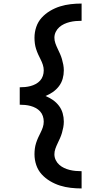

<svg xmlns="http://www.w3.org/2000/svg" viewBox="-20 -865 590 1080"><path d="M439 195Q408 195 377.5 191.5Q347 188 318 179Q289 170 262 154Q235 138 214.5 115.5Q194 93 184 63.5Q174 34 174 3Q174 -13 176 -29Q178 -45 183 -60.5Q188 -76 194.5 -90.5Q201 -105 208.5 -119.5Q216 -134 221 -149.5Q226 -165 226 -181Q226 -197 221 -212Q216 -227 205.5 -238.5Q195 -250 181 -257.5Q167 -265 152 -269Q137 -273 121.5 -274.5Q106 -276 91 -276V-374Q106 -374 121.5 -375.5Q137 -377 152 -381Q167 -385 181 -392.5Q195 -400 205.5 -411.5Q216 -423 221 -438Q226 -453 226 -469Q226 -485 221 -500.5Q216 -516 208.5 -530.5Q201 -545 194.5 -559.5Q188 -574 183 -589.5Q178 -605 176 -621Q174 -637 174 -653Q174 -684 184 -713.5Q194 -743 214.5 -765.5Q235 -788 262 -804Q289 -820 318 -829Q347 -838 377.5 -841.5Q408 -845 439 -845V-748Q422 -748 405.5 -746.5Q389 -745 372.5 -741Q356 -737 341 -730Q326 -723 313.5 -712Q301 -701 293.5 -685.5Q286 -670 286 -653Q286 -637 291.5 -621.5Q297 -606 304 -591.5Q311 -577 317.5 -562.5Q324 -548 328.5 -532.5Q333 -517 336 -501Q339 -485 339 -469Q339 -445 332.5 -422Q326 -399 311.5 -380Q297 -361 277.5 -347.5Q258 -334 236 -325Q258 -316 277.5 -302.5Q297 -289 311.5 -270Q326 -251 332.5 -228Q339 -205 339 -181Q339 -165 336 -149Q333 -133 328.5 -117.5Q324 -102 317.5 -87.5Q311 -73 304 -58.5Q297 -44 291.5 -28.5Q286 -13 286 3Q286 20 293.5 35.5Q301 51 313.5 62Q326 73 341 80Q356 87 372.5 91Q389 95 405.5 96.5Q422 98 439 98Z"/></svg>

Font: Lode Term
Style: Bold
Weight: 700
Monospace: yes
Designer: Belleve Invis
Foundry: Belleve Invis
Version: Version 29.2.0